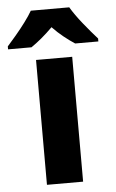

<svg xmlns="http://www.w3.org/2000/svg" viewBox="-105 -804 506 841"><g transform="rotate(-5 147.5 -383.0)"><path d="M226 0H67V-549H226ZM232 -766Q252 -732 285 -691Q318 -650 346 -619V-606H244Q221 -621 196 -641Q171 -661 147 -686Q122 -661 98 -641Q74 -621 52 -606H-51V-619Q-34 -638 -12 -664Q10 -690 30.5 -717.5Q51 -745 63 -766Z"/></g></svg>

Font: Noto Sans Sinhala SemiCondensed ExtraBold
Style: Regular
Weight: 800
Width: 4
Designer: Jelle Bosma - Monotype Design Team
Foundry: Monotype Imaging Inc.
Version: Version 2.006; ttfautohint (v1.8.4.7-5d5b)